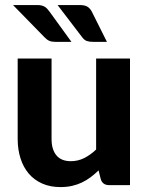

<svg xmlns="http://www.w3.org/2000/svg" viewBox="-20 -754 606 782"><path d="M509.5 -515.5V0H424.5Q398 0 390.5 -24L381.5 -60Q366 -45 349.5 -32.5Q333 -20 314.2 -11Q295.5 -2 273.8 3Q252 8 226.5 8Q184.5 8 151.8 -6.5Q119 -21 97 -47Q75 -73 63.5 -109Q52 -145 52 -188V-515.5H190V-188Q190 -145 209.8 -121.2Q229.5 -97.5 268.5 -97.5Q297.5 -97.5 323 -110.2Q348.5 -123 371.5 -145V-515.5ZM304 -733.5Q325.5 -733.5 336.5 -726.5Q347.5 -719.5 354.5 -705.5L415.5 -583.5H359.5Q343.5 -583.5 333.2 -587.2Q323 -591 314.5 -602.5L214.5 -733.5ZM131.5 -733.5Q142 -733.5 149.8 -731.5Q157.5 -729.5 163 -726Q168.5 -722.5 173.2 -717.2Q178 -712 182.5 -705.5L271 -583.5H206Q190 -583.5 180.5 -587.8Q171 -592 161 -602.5L33 -733.5Z"/></svg>

Font: Lato 2
Style: Regular
Weight: 800
Designer: Lukasz Dziedzic with Adam Twardoch and Botio Nikoltchev
Foundry: tyPoland Lukasz Dziedzic
Version: Version 2.015; 2015-08-06; http://www.latofonts.com/